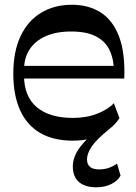

<svg xmlns="http://www.w3.org/2000/svg" viewBox="-20 -581 570 807"><path d="M384.6 206.2Q337.7 206.2 311.9 184.1Q286.1 162 286.1 118.3Q286.1 77.8 316.6 37.2Q347.1 -3.4 410.9 -53.8L439.1 -38.1Q385.7 4.9 365.7 34.4Q345.7 64 345.7 89.1Q345.7 109.2 358 120.1Q370.3 131 396.7 131Q419.3 131 438.1 124.3Q456.8 117.6 472 106.6L486.7 157.1Q475.6 178.3 448.4 192.3Q421.3 206.2 384.6 206.2ZM285.9 10.2Q203.8 10.2 148 -22.7Q92.2 -55.7 64.1 -118.7Q35.9 -181.7 35.9 -271Q35.9 -364.6 66.5 -429.2Q97.1 -493.8 152.7 -527.4Q208.2 -561 282.8 -561Q352.7 -561 403.4 -528.6Q454.2 -496.1 480.3 -427.6Q506.4 -359.1 502.3 -250.8H75.1V-304.1H480.3L459.4 -273.9Q459.4 -329.2 441.4 -368.3Q423.4 -407.3 383.8 -427.9Q344.1 -448.6 279.2 -448.6Q216 -448.6 171.6 -428.6Q127.1 -408.7 104 -372.7Q80.9 -336.7 80.9 -286.6V-264.6Q80.9 -176 134.4 -130.7Q188 -85.4 286.9 -85.4Q344.8 -85.4 390.3 -103.8Q435.9 -122.2 458.4 -147.3L482.1 -84.9Q460.1 -48.7 411.1 -19.2Q362.1 10.2 285.9 10.2Z"/></svg>

Font: Savate ExtraLight
Style: Regular
Weight: 200
Designer: Max Esnée
Foundry: Plomb Type
Version: Version 2.000